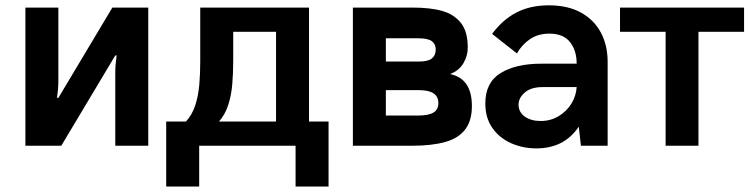

<svg xmlns="http://www.w3.org/2000/svg" viewBox="-20 -548 2818 722"><path d="M537.5 0H413.5V-274.5Q413.5 -304 418.5 -339.5H413.5L210.5 0H75.5V-519.5H199.5V-245Q199.5 -215.5 194.5 -180H199.5L402.5 -519.5H537.5Z M1215.5 153.5H1091.5V0H729V153.5H605V-91H679.5Q703 -117 714.5 -152.8Q726 -188.5 729.5 -230.2Q733 -272 733 -316.5V-519.5H1142V-91H1215.5ZM1018 -91V-428.5H857V-321.5Q857 -274.5 853.5 -232Q850 -189.5 838.2 -153.2Q826.5 -117 803.5 -91Z M1530 0H1307V-519.5H1531Q1599 -519.5 1643.2 -506.8Q1687.5 -494 1713.2 -461.8Q1739 -429.5 1739 -368.5Q1739 -338.5 1722.8 -310.5Q1706.5 -282.5 1672.5 -269.5Q1754.5 -252.5 1754.5 -149.5Q1754.5 -94 1729.2 -61Q1704 -28 1654 -14Q1604 0 1530 0ZM1554.5 -316.5Q1589.5 -316.5 1604 -328.2Q1618.5 -340 1618.5 -361.5Q1618.5 -382.5 1603.8 -393.2Q1589 -404 1553.5 -404H1431V-316.5ZM1550.5 -113.5Q1592 -113.5 1610.2 -124.8Q1628.5 -136 1628.5 -160.5Q1628.5 -209 1556 -209H1431V-113.5Z M1997 10Q1946 10 1902 -9.5Q1858 -29 1831.5 -66.8Q1805 -104.5 1805 -159Q1805 -238 1862.5 -273.2Q1920 -308.5 2015 -308.5H2148.5Q2148.5 -358.5 2123.2 -390Q2098 -421.5 2046 -421.5Q2003 -421.5 1972.5 -400.5Q1942 -379.5 1924 -347L1830.5 -420.5Q1870.5 -474.5 1922.5 -501.2Q1974.5 -528 2043.5 -528Q2115 -528 2164.5 -500.8Q2214 -473.5 2239.5 -425.5Q2265 -377.5 2265 -315V0H2164.5L2156.5 -71.5Q2127 -29 2087.5 -9.5Q2048 10 1997 10ZM2013 -93Q2050.5 -93 2080.8 -111.2Q2111 -129.5 2128.8 -158.5Q2146.5 -187.5 2148.5 -220.5H2020.5Q1977 -220.5 1953.5 -200.2Q1930 -180 1930 -154.5Q1930 -126.5 1953.2 -109.8Q1976.5 -93 2013 -93Z M2606.5 0H2483V-428.5H2311.5V-519.5H2778V-428.5H2606.5Z"/></svg>

Font: Acari Sans
Style: Bold
Weight: 700
Designer: Alfredo Marco Pradil and Stefan Peev (font) & Cristiano Sobral (main changes)
Foundry: Alfredo Marco Pradil and Stefan Peev (font) & Cristiano Sobral (main changes)
Version: Version 1.063; ttfautohint (v1.8.3)